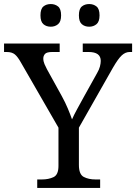

<svg xmlns="http://www.w3.org/2000/svg" viewBox="-25 -929 673 949"><path d="M159 0V-42H182Q215 -42 239.5 -53.5Q264 -65 264 -109V-298L79 -619Q63 -648 48.5 -660Q34 -672 8 -672H-5V-714H270V-672H233Q206 -672 197.5 -662.5Q189 -653 189 -640Q189 -626 195 -612Q201 -598 207 -587L281 -453Q298 -422 310.5 -392Q323 -362 331 -339Q340 -360 357 -391Q374 -422 391 -453L455 -568Q465 -585 469 -600.5Q473 -616 473 -628Q473 -672 413 -672H384V-714H628V-672H616Q595 -672 577 -655.5Q559 -639 533 -594L365 -298V-114Q365 -67 389 -54.5Q413 -42 447 -42H470V0ZM416 -797Q394 -797 379.5 -809.5Q365 -822 365 -853Q365 -885 379.5 -897Q394 -909 416 -909Q437 -909 452 -897Q467 -885 467 -853Q467 -822 452 -809.5Q437 -797 416 -797ZM226 -797Q204 -797 189.5 -809.5Q175 -822 175 -853Q175 -885 189.5 -897Q204 -909 226 -909Q247 -909 262 -897Q277 -885 277 -853Q277 -822 262 -809.5Q247 -797 226 -797Z"/></svg>

Font: NotoSerif-Regular
Style: Regular
Weight: 400
Designer: Monotype Design Team
Foundry: Monotype Imaging Inc.
Version: Version 2.007; ttfautohint (v1.8) -l 8 -r 50 -G 200 -x 14 -D